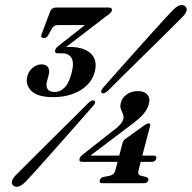

<svg xmlns="http://www.w3.org/2000/svg" viewBox="-20 -730 764 765"><path d="M468 -159.5Q471 -170.5 479 -176L555.5 -231Q566 -238.5 572 -238.5Q581 -238.5 578 -228L547 -110H592Q605.5 -110 602.5 -98Q599 -85 584.5 -85H540.5L532 -51Q527.5 -34 541 -30L563 -24.5Q573 -21 571 -12Q567.5 0 553.5 0H389.5Q374 0 377.5 -12Q380 -22 393 -25L418 -30Q435 -34 439.5 -51L448.5 -85H308Q293.5 -85 297 -98.5Q298 -102 301.2 -106.2Q304.5 -110.5 311.5 -115.5L436.5 -214Q466 -235.5 471 -254.5Q474 -265.5 469.8 -275.2Q465.5 -285 461.5 -295.8Q457.5 -306.5 461.5 -320.5Q466.5 -340 484.5 -353.5Q502.5 -367 530.5 -367Q555 -367 567.2 -352.8Q579.5 -338.5 573 -315Q568 -296 552.5 -277Q537 -258 499 -230L340 -110H455ZM410 -368.5Q392.5 -353 385.5 -360Q378 -366 393 -383Q412 -404.5 442.5 -439Q473 -473.5 508.5 -513.2Q544 -553 577.5 -590.2Q611 -627.5 636 -654.8Q661 -682 670 -691Q700.5 -720.5 718.5 -704.5Q726.5 -697 722.8 -685.2Q719 -673.5 705 -660.5Q696 -651.5 670 -625.5Q644 -599.5 608.2 -564.2Q572.5 -529 534.2 -491.5Q496 -454 463 -421.2Q430 -388.5 410 -368.5ZM331 -319Q348 -335 356.5 -328Q364 -321.5 348 -304.5Q330.5 -284.5 301 -251Q271.5 -217.5 237 -178.5Q202.5 -139.5 169.8 -102.8Q137 -66 112.8 -39.2Q88.5 -12.5 80.5 -4.5Q50.5 24.5 32.5 9Q24.5 2 28.2 -10Q32 -22 46.5 -35.5Q54.5 -44 80 -69.2Q105.5 -94.5 140.2 -129.2Q175 -164 212.2 -200.8Q249.5 -237.5 281.2 -269Q313 -300.5 331 -319ZM357.5 -444Q345.5 -397.5 300.2 -370.2Q255 -343 191.5 -343Q130.5 -343 105.2 -367.5Q80 -392 89 -427Q94.5 -447.5 110.8 -460.5Q127 -473.5 145.5 -473.5Q164 -473.5 171.5 -462Q179 -450.5 174 -432L167 -405Q162 -386.5 169.8 -375Q177.5 -363.5 198.5 -363.5Q220 -363.5 237.5 -381.2Q255 -399 265 -438.5Q276 -478.5 265.5 -498Q255 -517.5 228.5 -517.5H211Q196.5 -517.5 200 -530.5Q202.5 -539.5 214 -548L318.5 -630H209.5Q194 -630 186.5 -615.5L172.5 -590.5Q166 -578.5 155 -578.5Q140.5 -578.5 145.5 -593.5L179 -682Q185 -700 204.5 -700H413Q428.5 -700 425.5 -687Q423 -678.5 405.5 -667L243 -542.5Q250 -543 256 -543Q314.5 -543 342 -516.5Q369.5 -490 357.5 -444Z"/></svg>

Font: Fraunces 144pt Soft SemiBold
Style: Italic
Weight: 600
Italic angle: -16°
Version: Version 1.000;[b76b70a41]